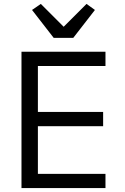

<svg xmlns="http://www.w3.org/2000/svg" viewBox="-20 -963 640 983"><path d="M90 0V-698H520V-625H174V-390H508V-317H174V-73H520V0ZM255 -769 144 -912 189 -943 306 -826 423 -943 466 -912 355 -769Z"/></svg>

Font: IBM Plex Mono
Style: Regular
Weight: 400
Monospace: yes
Designer: Mike Abbink, Paul van der Laan, Pieter van Rosmalen
Foundry: Bold Monday
Version: Version 2.3